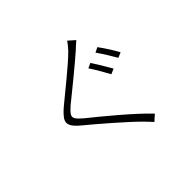

<svg xmlns="http://www.w3.org/2000/svg" viewBox="-181 -1049 1361 1361"><g transform="rotate(-45 500.0 -368.5)"><path d="M637.2 -563Q649.4 -544.9 665.8 -518.1Q682.1 -491.2 698.2 -464.1Q714.4 -437 725.1 -418L685.5 -400.9Q674.8 -420.4 659.7 -447.3Q644.5 -474.1 628.7 -500.5Q612.8 -526.9 600.1 -545.9ZM751.5 -606.9Q764.2 -590.3 781 -564.9Q797.9 -539.6 814.5 -512.7Q831.1 -485.8 842.3 -464.8L803.2 -448.2Q785.2 -479.5 759.8 -520Q734.4 -560.5 714.4 -588.9ZM681.2 -748Q669.9 -738.3 651.6 -721.7Q633.3 -705.1 624.5 -696.8Q597.7 -672.9 558.8 -640.4Q520 -607.9 477.1 -572.5Q434.1 -537.1 393.8 -504.6Q353.5 -472.2 324.2 -448.2Q292.5 -420.4 281.2 -402.1Q270 -383.8 281.5 -365Q293 -346.2 328.1 -316.9Q366.2 -286.6 414.6 -246.8Q462.9 -207 514.9 -162.6Q566.9 -118.2 616.5 -73Q666 -27.8 706.5 14.2L662.1 54.2Q636.7 25.4 604.5 -6.8Q575.7 -35.6 534.7 -73Q493.7 -110.4 448 -150.4Q402.3 -190.4 358.4 -227.8Q314.5 -265.1 279.3 -293.9Q233.4 -331.5 221.2 -359.4Q209 -387.2 226.1 -414.3Q243.2 -441.4 285.2 -477.1Q313 -500.5 353.8 -533.7Q394.5 -566.9 438.7 -603.3Q482.9 -639.6 522.5 -674.3Q562 -709 587.4 -734.9Q597.7 -746.1 611.6 -762.9Q625.5 -779.8 632.3 -791Z"/></g></svg>

Font: Source Han Sans CN Light
Style: Regular
Weight: 300
Designer: Ryoko NISHIZUKA  (kana, bopomofo & ideographs); Paul D. Hunt (Latin, Greek & Cyrillic); Sandoll Communications , Soo-you
Foundry: Adobe
Version: Version 2.000;hotconv 1.0.107;makeotfexe 2.5.65593